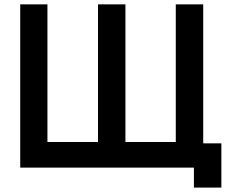

<svg xmlns="http://www.w3.org/2000/svg" viewBox="-20 -770 1047 882"><path d="M913.5 -111.5V-750H787.5V-117.7H556.2V-750H430.2V-117.7H197.9V-750H72.9V0H870.8V91.7H996.9V-111.5Z"/></svg>

Font: Manrope3 Bold
Style: Regular
Weight: 700
Designer: Mikhail Sharanda
Foundry: Mikhail Sharanda
Version: Version 3.000;PS 003.000;hotconv 1.0.88;makeotf.lib2.5.64775